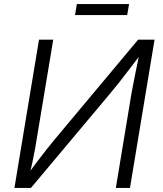

<svg xmlns="http://www.w3.org/2000/svg" viewBox="-20 -922 799 942"><path d="M617.7 0H548.3L624.5 -460.4Q628.4 -481.4 634.3 -512.2Q640.1 -543 648.2 -582Q656.2 -621.1 665.5 -667H679.2Q641.1 -617.2 613.3 -580.6Q585.4 -543.9 562.7 -515.1Q540 -486.3 517.6 -460L131.8 0H50.8L171.4 -727.5H241.2L161.1 -246.1Q157.2 -220.7 151.9 -190.9Q146.5 -161.1 139.4 -127.7Q132.3 -94.2 123 -58.1H111.3Q135.7 -93.8 160.2 -126.2Q184.6 -158.7 206.3 -186Q228 -213.4 244.6 -233.4L657.7 -727.5H738.3ZM613.3 -901.9 604 -848.1H348.1L356.9 -901.9Z"/></svg>

Font: Inter Light
Style: Italic
Weight: 300
Italic angle: -9.3988°
Designer: Rasmus Andersson
Foundry: rsms
Version: Version 4.001;git-66647c0bb